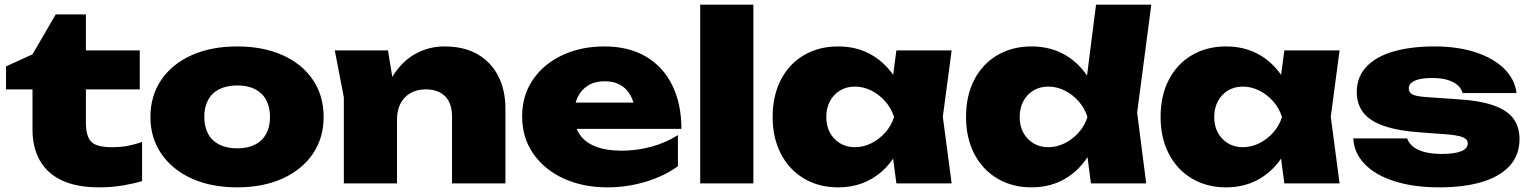

<svg xmlns="http://www.w3.org/2000/svg" viewBox="-20 -790 6593 827"><path d="M6 -405V-504L120 -556L220 -728H350V-573H582V-405H350V-262Q350 -204 372.5 -180Q395 -156 461 -156Q502 -156 534 -162.5Q566 -169 592 -179V-10Q560 0 511 8.5Q462 17 408 17Q310 17 246.5 -13Q183 -43 151.5 -99Q120 -155 120 -231V-405Z M1001 17Q890 17 806 -21Q722 -59 675 -127.5Q628 -196 628 -286Q628 -378 675 -446.5Q722 -515 806 -552.5Q890 -590 1002 -590Q1113 -590 1197 -552.5Q1281 -515 1327.5 -446.5Q1374 -378 1374 -286Q1374 -196 1327.5 -127.5Q1281 -59 1197 -21Q1113 17 1001 17ZM1002 -151Q1047 -151 1078.5 -167Q1110 -183 1126.5 -213.5Q1143 -244 1143 -286Q1143 -329 1126.5 -359.5Q1110 -390 1078.5 -406Q1047 -422 1002 -422Q957 -422 925 -406Q893 -390 876.5 -359.5Q860 -329 860 -287Q860 -244 876.5 -213.5Q893 -183 925 -167Q957 -151 1002 -151Z M1422 -573H1651L1690 -336V0H1461V-371ZM1894 -590Q1978 -590 2036 -557Q2094 -524 2125.5 -463.5Q2157 -403 2157 -322V0H1927V-289Q1927 -345 1897.5 -375Q1868 -405 1814 -405Q1776 -405 1748 -389Q1720 -373 1705 -344Q1690 -315 1690 -274L1621 -310Q1634 -403 1673.5 -465Q1713 -527 1770 -558.5Q1827 -590 1894 -590Z M2597 17Q2491 17 2408 -21Q2325 -59 2277 -128Q2229 -197 2229 -289Q2229 -379 2275.5 -447Q2322 -515 2402.5 -552.5Q2483 -590 2583 -590Q2688 -590 2762 -546.5Q2836 -503 2875.5 -423Q2915 -343 2915 -235H2416V-348H2783L2716 -310Q2711 -353 2694.5 -381.5Q2678 -410 2650.5 -425Q2623 -440 2585 -440Q2543 -440 2513.5 -422Q2484 -404 2468.5 -372Q2453 -340 2453 -299Q2453 -248 2475.5 -213Q2498 -178 2544 -159.5Q2590 -141 2658 -141Q2723 -141 2785.5 -158Q2848 -175 2900 -208V-74Q2839 -30 2759 -6.5Q2679 17 2597 17Z M2996 -770H3225V0H2996Z M3841 0 3814 -204 3842 -286 3814 -367 3841 -573H4079L4041 -287L4079 0ZM3892 -286Q3880 -195 3839.5 -126.5Q3799 -58 3735.5 -20.5Q3672 17 3590 17Q3507 17 3443 -21Q3379 -59 3343.5 -127.5Q3308 -196 3308 -286Q3308 -378 3343.5 -446.5Q3379 -515 3443 -552.5Q3507 -590 3590 -590Q3672 -590 3735.5 -553Q3799 -516 3840 -447.5Q3881 -379 3892 -286ZM3539 -286Q3539 -248 3554.5 -219Q3570 -190 3598 -173Q3626 -156 3662 -156Q3699 -156 3733 -173Q3767 -190 3793 -219Q3819 -248 3831 -286Q3819 -324 3793 -353.5Q3767 -383 3733 -400Q3699 -417 3662 -417Q3626 -417 3598 -400Q3570 -383 3554.5 -353.5Q3539 -324 3539 -286Z M4679 0 4651 -214 4688 -284 4651 -377 4701 -770H4939L4878 -305L4917 0ZM4725 -286Q4713 -195 4672.5 -126.5Q4632 -58 4568.5 -20.5Q4505 17 4423 17Q4340 17 4276 -21Q4212 -59 4176.5 -127.5Q4141 -196 4141 -286Q4141 -378 4176.5 -446.5Q4212 -515 4276 -552.5Q4340 -590 4423 -590Q4505 -590 4568.5 -553Q4632 -516 4673 -447.5Q4714 -379 4725 -286ZM4372 -286Q4372 -248 4387.5 -219Q4403 -190 4431 -173Q4459 -156 4495 -156Q4532 -156 4566 -173Q4600 -190 4626 -219Q4652 -248 4664 -286Q4652 -324 4626 -353.5Q4600 -383 4566 -400Q4532 -417 4495 -417Q4459 -417 4431 -400Q4403 -383 4387.5 -353.5Q4372 -324 4372 -286Z M5512 0 5485 -204 5513 -286 5485 -367 5512 -573H5750L5712 -287L5750 0ZM5563 -286Q5551 -195 5510.5 -126.5Q5470 -58 5406.5 -20.5Q5343 17 5261 17Q5178 17 5114 -21Q5050 -59 5014.5 -127.5Q4979 -196 4979 -286Q4979 -378 5014.5 -446.5Q5050 -515 5114 -552.5Q5178 -590 5261 -590Q5343 -590 5406.5 -553Q5470 -516 5511 -447.5Q5552 -379 5563 -286ZM5210 -286Q5210 -248 5225.5 -219Q5241 -190 5269 -173Q5297 -156 5333 -156Q5370 -156 5404 -173Q5438 -190 5464 -219Q5490 -248 5502 -286Q5490 -324 5464 -353.5Q5438 -383 5404 -400Q5370 -417 5333 -417Q5297 -417 5269 -400Q5241 -383 5225.5 -353.5Q5210 -324 5210 -286Z M6525 -191Q6525 -122 6482.5 -75.5Q6440 -29 6362.5 -6Q6285 17 6179 17Q6070 17 5987.5 -9Q5905 -35 5858.5 -83Q5812 -131 5809 -194H6041Q6048 -173 6067 -158Q6086 -143 6116.5 -135Q6147 -127 6191 -127Q6245 -127 6273.5 -138.5Q6302 -150 6302 -172Q6302 -191 6279.5 -199.5Q6257 -208 6204 -212L6107 -219Q6002 -226 5940 -248Q5878 -270 5851 -306.5Q5824 -343 5824 -393Q5824 -459 5866 -503Q5908 -547 5983 -568.5Q6058 -590 6159 -590Q6258 -590 6335 -565Q6412 -540 6458.5 -494.5Q6505 -449 6512 -389H6280Q6275 -408 6259 -422.5Q6243 -437 6216 -445.5Q6189 -454 6148 -454Q6098 -454 6073 -442Q6048 -430 6048 -409Q6048 -392 6063.5 -383.5Q6079 -375 6122 -372L6251 -363Q6355 -357 6414.5 -335.5Q6474 -314 6499.5 -278Q6525 -242 6525 -191Z"/></svg>

Font: Unbounded ExtraBold
Style: Regular
Weight: 800
Designer: Luke Prowse, Jean-Baptiste Morizot, Fátima Lázaro, Florian Runge
Foundry: NaN
Version: Version 1.701;gftools[0.9.28.dev5+ged2979d]